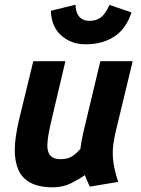

<svg xmlns="http://www.w3.org/2000/svg" viewBox="-20 -787 600 819"><path d="M206 12Q146 12 110 -7.5Q74 -27 58.5 -62.5Q43 -98 43 -147Q43 -174 47.5 -204Q52 -234 59 -267L122 -526H259L200 -276Q192 -242 187 -214.5Q182 -187 182 -166Q182 -147 188 -134Q194 -121 206.5 -114.5Q219 -108 238 -108Q269 -108 288 -120.5Q307 -133 323 -152Q325 -169 327.5 -183Q330 -197 334 -216L408 -526H546L471 -215Q467 -195 464 -175.5Q461 -156 461 -136Q461 -103 467.5 -72.5Q474 -42 484 -11L363 9Q359 1 351.5 -16.5Q344 -34 342 -40Q320 -24 284.5 -6Q249 12 206 12ZM345 -598Q284 -598 241.5 -635.5Q199 -673 197 -741L302 -767Q303 -742 311 -726.5Q319 -711 332.5 -704.5Q346 -698 362 -698Q389 -698 409 -712Q429 -726 447 -766L541 -734Q518 -664 467.5 -631Q417 -598 345 -598Z"/></svg>

Font: Ubuntu Sans Mono
Style: Bold Italic
Weight: 700
Italic angle: -13.5°
Monospace: yes
Designer: Dalton Maag Ltd
Foundry: Dalton Maag Ltd
Version: Version 1.006